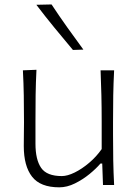

<svg xmlns="http://www.w3.org/2000/svg" viewBox="-20 -820 608 851"><path d="M242.7 10.3Q158.7 10.3 122.1 -36.9Q85.4 -84 85.4 -172.4Q85.4 -205.6 85.9 -230.5Q86.4 -255.4 86.4 -278.3Q86.4 -342.3 85.4 -396.7Q84.5 -451.2 81.5 -508.3L141.6 -510.7Q138.7 -453.6 137.9 -398.9Q137.2 -344.2 137.2 -282.2V-183.1Q137.2 -112.3 162.4 -75.9Q187.5 -39.6 253.9 -39.6Q278.8 -39.6 311 -55.4Q343.3 -71.3 375.2 -98.4Q407.2 -125.5 430.7 -159.2V-282.2Q430.7 -344.2 429.4 -397.7Q428.2 -451.2 425.8 -508.3H485.8Q482.9 -451.2 481.9 -396.7Q481 -342.3 481 -278.3V-226.1Q481 -163.1 481.9 -110.1Q482.9 -57.1 485.8 0H436.5L433.1 -95.2H425.3Q406.7 -73.2 377 -48.8Q347.2 -24.4 312.3 -7.1Q277.3 10.3 242.7 10.3ZM303.2 -598.6Q261.2 -648.4 220.5 -698.2Q179.7 -748 141.1 -798.8L208.5 -800.3Q241.7 -750 277.1 -700.2Q312.5 -650.4 349.6 -600.1Z"/></svg>

Font: Pinar-FD Light
Style: Regular
Weight: 300
Designer: Amin Abedi
Version: Version 2.000